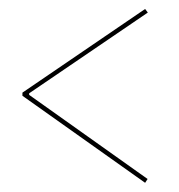

<svg xmlns="http://www.w3.org/2000/svg" viewBox="-20 -570 400 428"><path d="M309 -171 45 -358.5V-362L309.5 -542L303.5 -550L30 -363.5V-356.5L303.5 -162.5Z"/></svg>

Font: ZnikomitNo24
Style: Regular
Weight: 500
Designer: gluk
Foundry: gluk
Version: Version 0.55